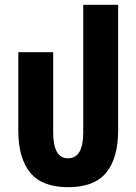

<svg xmlns="http://www.w3.org/2000/svg" viewBox="-20 -765 566 798"><path d="M263 13Q155 13 105.5 -47.5Q56 -108 56 -223V-548H201V-215Q201 -107 263 -107Q326 -107 326 -215V-745H471V-223Q471 -108 421.5 -47.5Q372 13 263 13Z"/></svg>

Font: Noto Sans Thai ExtCond ExtBd
Style: Regular
Weight: 800
Width: 2
Designer: Monotype Design Team
Foundry: Monotype Imaging Inc.
Version: Version 2.002; ttfautohint (v1.8.4.7-5d5b)